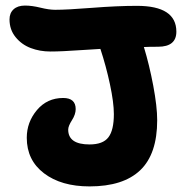

<svg xmlns="http://www.w3.org/2000/svg" viewBox="-20 -688 681 690"><path d="M301.8 -18.1Q200.2 -18.1 138.2 -65.2Q76.2 -112.3 76.2 -192.9Q76.2 -249 112.8 -292.5Q149.4 -335.9 207 -335.9Q252 -335.9 252 -295.9Q252 -276.9 238.5 -255.9Q225.1 -234.9 225.1 -222.2Q225.1 -168.9 301.8 -168.9Q350.1 -168.9 369.6 -194.6Q389.2 -220.2 389.2 -277.8Q389.2 -319.3 375.2 -384.8Q361.3 -450.2 340.8 -512.2Q319.8 -511.2 278.1 -508.3Q236.3 -505.4 209.5 -504.2Q182.6 -502.9 161.1 -502.9Q123 -502.9 90.3 -515.4Q57.6 -527.8 35.9 -554.7Q14.2 -581.5 14.2 -618.2Q14.2 -641.1 28.8 -654.5Q43.5 -668 69.8 -668Q94.7 -668 125.5 -660.4Q156.2 -652.8 178.2 -652.8Q221.2 -652.8 311.5 -659.9Q401.9 -667 472.2 -667Q613.8 -667 613.8 -574.2Q613.8 -520 547.9 -520Q514.2 -520 497.1 -519Q516.6 -455.1 530.8 -379.9Q544.9 -304.7 544.9 -255.9Q544.9 -134.3 483.9 -76.2Q422.9 -18.1 301.8 -18.1Z"/></svg>

Font: Shantell Sans Irregular
Style: Bold
Weight: 700
Designer: Stephen Nixon, Anya Danilova, Shantell Martin
Foundry: Arrow Type
Version: Version 1.006;[9816181b4]